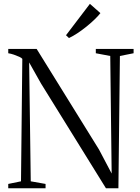

<svg xmlns="http://www.w3.org/2000/svg" viewBox="-20 -1004 744 1024"><path d="M24 0V-23L92 -37L99 -690Q96 -695 83 -701Q70 -707 54 -712.5Q38 -718 24 -720V-743H175.5L508 -206.5L575.5 -78.5L568 -705.5L491 -720V-743H692.5V-720L619.5 -705.5L611.5 0H545L198.5 -559L135.5 -671L144 -37L223 -23V0ZM347.5 -801.5 332 -816 459.5 -983.5 515.5 -934Q504 -919 484 -899.8Q464 -880.5 440 -861.2Q416 -842 392 -826.2Q368 -810.5 348.5 -801.5Z"/></svg>

Font: Merriweather 120pt Light
Style: Regular
Weight: 300
Version: Version 2.100